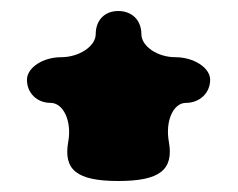

<svg xmlns="http://www.w3.org/2000/svg" viewBox="-20 -862 432 349"><path d="M154 -800C154 -778 124 -758 91 -758C58 -758 29 -739 29 -717C29 -693 47 -675 72 -675C95 -675 111 -642 104 -604C95 -553 120 -533 195 -533C270 -533 296 -553 287 -604C280 -642 295 -675 318 -675C343 -675 362 -693 362 -717C362 -739 332 -758 299 -758C266 -758 237 -778 237 -800C237 -825 220 -842 195 -842C170 -842 154 -825 154 -800Z"/></svg>

Font: Hussar Skorodowane
Style: Bold
Weight: 700
Foundry: Cannot Into Space Fonts
Version: Version 0.892